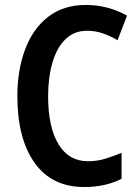

<svg xmlns="http://www.w3.org/2000/svg" viewBox="-20 -744 559 774"><path d="M331 -620Q279 -620 244 -586Q209 -552 191.5 -492Q174 -432 174 -356Q174 -232 215.5 -163Q257 -94 335 -94Q371 -94 404 -104Q437 -114 470 -128V-23Q404 10 320 10Q189 10 119.5 -87.5Q50 -185 50 -357Q50 -462 81.5 -545.5Q113 -629 174.5 -676.5Q236 -724 326 -724Q415 -724 492 -681L454 -582Q425 -599 394.5 -609.5Q364 -620 331 -620Z"/></svg>

Font: Noto Sans Condensed SemiBold
Style: Regular
Weight: 600
Width: 3
Designer: Monotype Design Team
Foundry: Monotype Imaging Inc.
Version: Version 2.013; ttfautohint (v1.8.4.7-5d5b)